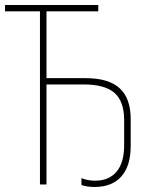

<svg xmlns="http://www.w3.org/2000/svg" viewBox="-20 -734 640 764"><path d="M304 2V-25Q330 -15 358 -15Q414 -15 444 -51Q474 -87 474 -156V-257Q474 -330 436 -364Q398 -398 312 -398H165V0H139V-689H0V-714H371V-689H165V-423H321Q412 -423 456 -383Q500 -343 500 -260V-152Q500 -74 463 -32Q426 10 356 10Q325 10 304 2Z"/></svg>

Font: Noto Sans Mono UI Thin
Style: Regular
Weight: 250
Monospace: yes
Designer: Monotype Design team
Foundry: Monotype Imaging Inc.
Version: Version 1.000